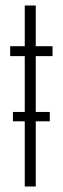

<svg xmlns="http://www.w3.org/2000/svg" viewBox="-20 -678 228 698"><path d="M27 -237V-271H161V-237ZM70 0V-474H17V-510H70V-658H110V-510H171V-474H110V0Z"/></svg>

Font: Saira UltraCondensed ExtraLight
Style: Regular
Weight: 250
Width: 1
Designer: Hector Gatti with collaboration of the Omnibus-Type team
Foundry: Omnibus-Type
Version: Version 1.101